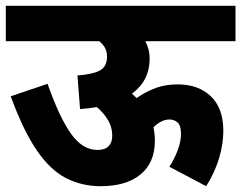

<svg xmlns="http://www.w3.org/2000/svg" viewBox="-20 -642 832 662"><path d="M0 -622H792V-500H481Q496 -472 496 -440Q496 -364 435 -319Q443 -312 451 -304Q483 -326 516.5 -338.5Q550 -351 593 -351Q664 -351 707 -310Q750 -269 750 -191Q750 -147 736 -98.5Q722 -50 691 0L564 -67Q581 -93 592.5 -123.5Q604 -154 604 -180Q604 -209 592.5 -219.5Q581 -230 564 -230Q549 -230 535 -222.5Q521 -215 509 -203Q514 -180 514 -157Q514 -81 464.5 -40.5Q415 0 327 0Q262 0 207.5 -28Q153 -56 106.5 -124Q60 -192 17 -310L144 -353Q184 -239 224 -182Q264 -125 316 -125Q342 -125 354.5 -138Q367 -151 367 -174Q367 -203 353 -227Q339 -251 314 -273Q287 -268 256 -266L247 -382Q296 -385 322.5 -398Q349 -411 349 -447Q349 -464 342 -477Q335 -490 322 -500H0Z"/></svg>

Font: Noto Sans Devanagari UI SemiCondensed ExtraBold
Style: Regular
Weight: 800
Width: 4
Designer: Jelle Bosma - Monotype Design Team
Foundry: Monotype Imaging Inc.
Version: Version 2.004; ttfautohint (v1.8.4.7-5d5b)